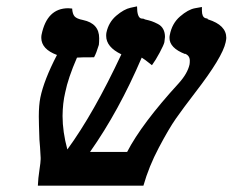

<svg xmlns="http://www.w3.org/2000/svg" viewBox="-20 -584 732 604"><path d="M689.9 -451.2Q680.2 -404.3 594.2 -293Q555.2 -242.2 533.2 -210.7Q511.2 -179.2 479.7 -119.6Q448.2 -60.1 431.2 0H99.1Q100.1 -23.9 104 -48.8Q107.9 -74.7 107.9 -83V-87.9Q106 -125 104 -145Q102.1 -199.2 102.1 -217.8Q102.1 -252.9 106.9 -276.9Q118.2 -332 159.2 -411.1Q110.4 -429.2 109.9 -464.8Q109.9 -471.7 110.8 -475.1Q127.9 -558.1 194.8 -558.1L207 -557.1Q208 -540 214.6 -532.5Q221.2 -524.9 241.2 -521Q292 -510.3 292 -463.9Q292 -450.7 291 -442.9Q283.2 -417 275.9 -403.8Q231.9 -403.8 223.1 -402.8H222.2Q194.3 -338.9 185.1 -293Q177.2 -259.8 176.8 -219.2Q176.8 -169.4 191.9 -113.8Q274.9 -227.5 361.8 -413.1Q314 -436 314 -471.2Q314 -478 314.9 -481.9Q321.8 -514.2 345.9 -534.7Q370.1 -555.2 390.6 -559.6L411.1 -564Q411.1 -529.8 423.8 -525.9Q425.8 -525.9 428.5 -525.4Q431.2 -524.9 432.1 -524.9Q432.1 -524.9 436 -522.9Q449.2 -520 457.5 -517.1Q465.8 -514.2 476.8 -508.5Q487.8 -502.9 493.4 -492.4Q499 -481.9 499 -467.8Q499 -464.8 497.1 -451.2Q495.1 -442.4 482.2 -418.2Q469.2 -394 458 -378.9Q433.1 -398.9 425.8 -402.8Q354 -234.9 263.2 -106H379.9Q425.8 -194.8 542 -321.8Q569.8 -352.5 576.2 -380.9Q577.1 -385.7 577.1 -393.1Q577.1 -409.2 562 -415V-414.1Q513.2 -433.1 513.2 -464.8Q513.2 -470.7 514.2 -474.1Q521 -510.3 546.4 -532.2Q571.8 -554.2 593.3 -558.1L615.2 -562V-550.8Q615.2 -530.8 626 -526.9Q632.8 -525.9 634.8 -523.9H632.8Q632.8 -522.9 634.8 -522.9Q691.9 -504.9 691.9 -464.8Q691.9 -460.9 689.9 -451.2Z"/></svg>

Font: Linux Libertine
Style: Semibold Italic
Weight: 600
Italic angle: -11.5°
Designer: Philipp H. Poll
Foundry: Philipp H. Poll
Version: Version 5.1.2 ; ttfautohint (v0.9)